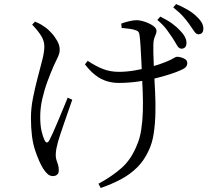

<svg xmlns="http://www.w3.org/2000/svg" viewBox="-20 -851 1040 948"><path d="M874.4 -610.8Q862.9 -611.6 854.1 -627.1Q845.2 -642.6 832.2 -663.3Q819.6 -682.5 803 -705Q786.4 -727.5 756.8 -752.6L771.3 -769.1Q806.9 -751.6 830.8 -734Q854.6 -716.5 871.8 -697.4Q888.6 -679.2 895.2 -664.1Q901.9 -648.9 900.3 -634.1Q899.5 -622.3 892.3 -616.1Q885.1 -610 874.4 -610.8ZM466 56.3Q533.2 20 580.7 -22.1Q628.1 -64.1 656.6 -135.8Q671.3 -169.7 677.6 -212.4Q684 -255 685.3 -301.6Q686.5 -348.1 684.8 -393Q683 -437.8 681.2 -474.6Q680.2 -506.4 678.2 -545.5Q676.2 -584.6 674.1 -619.5Q672 -654.3 669.8 -671.2Q668.5 -687.4 663.2 -693.8Q657.8 -700.1 646.6 -703Q634.5 -707.1 616 -709.3Q597.4 -711.6 580.7 -713.1L578.7 -734.5Q595.2 -740.9 617.3 -746.1Q639.4 -751.3 652.9 -751.3Q672 -751.3 695.3 -743.5Q718.6 -735.6 735.7 -723.7Q752.8 -711.7 752.8 -698.6Q752.8 -687.2 745.2 -671.6Q737.6 -656 737.2 -629.2Q736.8 -613.9 737.2 -589.7Q737.6 -565.5 739 -538Q740.4 -510.5 741.4 -483.1Q743.4 -444.2 745.9 -394.6Q748.4 -345.1 747.3 -292.7Q746.2 -240.4 739 -192.1Q731.9 -143.9 713.8 -106.9Q690.8 -56.9 655.6 -22.8Q620.5 11.4 575.7 35Q530.8 58.6 477.5 77.2ZM241.4 18.4Q226.1 18.4 214.7 7.8Q203.2 -2.8 193.5 -17.8Q172.9 -50.5 152.9 -110.5Q132.8 -170.6 132.8 -268.7Q132.8 -316.6 142.9 -367.6Q153 -418.5 165.8 -466.8Q178.7 -515.1 188.8 -554.9Q198.9 -594.8 198.9 -621.3Q198.9 -649.2 183.2 -674.3Q167.4 -699.4 138.8 -729.5L152.9 -744.2Q170.9 -736.8 182.5 -730Q194.1 -723.2 205.6 -714.9Q216.5 -707.1 233.1 -689.4Q249.7 -671.8 262.2 -649.6Q274.8 -627.4 274.8 -605.1Q274.8 -588.4 264.9 -567.6Q255 -546.8 244.1 -523.4Q230.2 -491.5 214.8 -450.1Q199.4 -408.7 189 -363.6Q178.6 -318.5 178.6 -275Q178.6 -232.8 185 -204.6Q191.5 -176.4 199.8 -159.1Q205.6 -147.5 211.6 -147.4Q217.5 -147.3 223.7 -158.7Q229.9 -170 240.8 -194.1Q251.6 -218.3 264.7 -249.1Q277.7 -279.9 290.7 -311.4Q303.7 -342.9 314.3 -368.9L336.8 -358.5Q327.5 -332.3 317.1 -302.1Q306.8 -271.9 296.4 -242.5Q286.1 -213.1 278.4 -189.2Q270.8 -165.3 266.8 -152.6Q262.2 -135.9 258.7 -118.7Q255.2 -101.5 255.2 -85.4Q255.2 -70.4 259.1 -59.7Q262.9 -48.9 266.6 -37.5Q270.3 -26.1 270.3 -9.3Q270.3 4.2 262.1 11.3Q253.9 18.4 241.4 18.4ZM565.4 -441.6Q535.8 -441.6 507.3 -450.2Q478.8 -458.8 452.1 -479.1Q425.4 -499.3 399.5 -533.3L413 -550.6Q454.2 -523.2 489.8 -509.8Q525.4 -496.3 567.2 -496.3Q605 -496.3 648 -503.7Q691.1 -511.1 730.7 -522.4Q770.3 -533.6 796.4 -544.4Q825.7 -556.2 836.7 -563.4Q847.6 -570.6 854 -570.6Q869.3 -570.6 887 -562.8Q904.7 -555.1 904.7 -540.3Q904.7 -528.8 898.3 -520.9Q891.8 -513.1 876.3 -506.2Q854.7 -496.2 821.6 -485.2Q788.6 -474.2 747.1 -464.3Q705.7 -454.4 659.4 -448Q613.1 -441.6 565.4 -441.6ZM958.9 -681.7Q948.3 -681.7 938.1 -697.5Q927.9 -713.4 913.7 -732.5Q901.4 -750.3 884 -769.9Q866.6 -789.5 835.3 -814.4L849.6 -830.9Q886.1 -815.4 910.2 -800.7Q934.3 -786 952.1 -768.4Q970.5 -750.5 977.9 -735.6Q985.4 -720.7 983.8 -705.3Q983.1 -693.9 976.5 -687.8Q970 -681.7 958.9 -681.7Z"/></svg>

Font: Noto Serif KR ExtraLight
Style: Regular
Weight: 200
Designer: Ryoko NISHIZUKA 西塚涼子 (kana & ideographs); Frank Grießhammer (Latin, Greek & Cyrillic); Wenlong ZHANG 张文龙 (bopomofo); San
Foundry: Adobe
Version: Version 2.002-H1;hotconv 1.1.0;makeotfexe 2.6.0